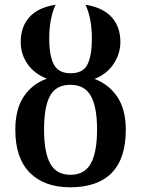

<svg xmlns="http://www.w3.org/2000/svg" viewBox="-20 -785 599 815"><path d="M45 -234Q45 -322 81 -375.5Q117 -429 179 -451Q127 -471 97.5 -512.5Q68 -554 68 -607Q68 -671 104.5 -712Q141 -753 216 -765Q189 -707 189 -621Q189 -549 208.5 -511.5Q228 -474 280 -474Q332 -474 351 -511Q370 -548 370 -621Q370 -707 343 -765Q417 -753 454 -712Q491 -671 491 -607Q491 -557 462 -513.5Q433 -470 381 -450Q441 -428 477.5 -374.5Q514 -321 514 -234Q514 -112 454 -51Q394 10 278 10Q168 10 106.5 -52Q45 -114 45 -234ZM392 -235Q392 -331 365.5 -378Q339 -425 279 -425Q218 -425 192.5 -378.5Q167 -332 167 -235Q167 -139 193 -91Q219 -43 279 -43Q339 -43 365.5 -91Q392 -139 392 -235Z"/></svg>

Font: Noto Serif NarrowSemiBold
Style: Regular
Weight: 600
Width: 4
Designer: Monotype Design Team
Foundry: Monotype Imaging Inc.
Version: Version 1.001